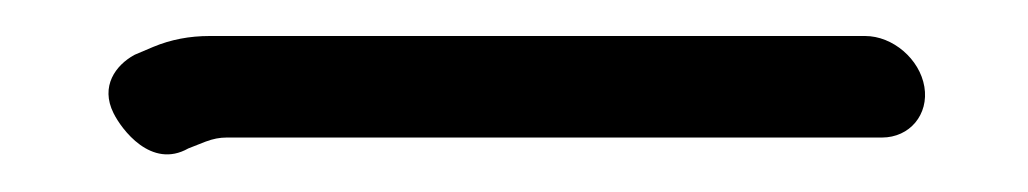

<svg xmlns="http://www.w3.org/2000/svg" viewBox="-20 -40 557 104"><path d="M480.7 7C478.2 -8 463.6 -20.5 448.6 -20.5H93.6C82.7 -20.5 72.6 -18.6 63 -14.6L53.1 -10.4L52.7 -10.2C42.7 -4.7 34.2 6.7 41.5 21.3C45.8 30 61.9 51.8 82 40.4L91.4 36.7C95.4 35.2 99 34.5 102.7 34.5H457.7C472.8 34.5 483.2 22 480.7 7Z"/></svg>

Font: MewTooHand
Style: BdLta
Weight: 400
Designer: Mew Too, Robert Jablonski
Version: Version 0.77